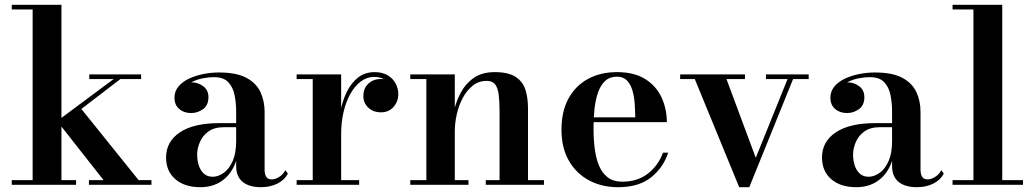

<svg xmlns="http://www.w3.org/2000/svg" viewBox="-20 -770 4312 800"><path d="M29 0V-19.5H116V-730.5H29V-750H236V-19.5H297V0ZM350.5 0V-19.5H411.5L218 -265.5L453.5 -440.5H352V-460H568V-440.5H481.5L319 -316L557.5 -19.5H611V0Z M1066 10Q1037.5 10 1014.2 1.2Q991 -7.5 977.5 -27Q964 -46.5 964 -78V-304.5Q964 -340.5 957.5 -373.5Q951 -406.5 931.2 -427.5Q911.5 -448.5 871.5 -448.5Q849.5 -448.5 825.2 -443.8Q801 -439 779.8 -428.5Q758.5 -418 745 -402Q731.5 -386 731.5 -363H708Q708 -392 728.8 -409.5Q749.5 -427 776.5 -427Q804.5 -427 826.5 -411Q848.5 -395 848.5 -365Q848.5 -331.5 826 -315.2Q803.5 -299 776.5 -299Q746.5 -299 726.8 -315.8Q707 -332.5 707 -363Q707 -389 723 -408.8Q739 -428.5 765.8 -441.5Q792.5 -454.5 825.5 -461.2Q858.5 -468 892.5 -468Q966 -468 1007.2 -445.5Q1048.5 -423 1065.5 -385.8Q1082.5 -348.5 1082.5 -304.5V-62Q1082.5 -45.5 1088.8 -34Q1095 -22.5 1113.5 -22.5Q1126 -22.5 1142.8 -32.5Q1159.5 -42.5 1169 -61L1179.5 -46.5Q1166 -20.5 1136.2 -5.2Q1106.5 10 1066 10ZM814.5 10Q749.5 10 710.8 -23.2Q672 -56.5 672 -113.5Q672 -180.5 729.8 -218.8Q787.5 -257 894 -257H1010.5V-240H913Q873 -240 848.5 -222.2Q824 -204.5 812.8 -178Q801.5 -151.5 801.5 -125.5Q801.5 -101.5 808.2 -80.8Q815 -60 829.2 -46.8Q843.5 -33.5 866 -33.5Q889.5 -33.5 912.2 -49.8Q935 -66 949.5 -99Q964 -132 964 -182.5H976Q976 -124.5 956.8 -81.2Q937.5 -38 901.2 -14Q865 10 814.5 10Z M1390 -214Q1390 -261.5 1398.8 -307Q1407.5 -352.5 1426 -389.2Q1444.5 -426 1473 -447.8Q1501.5 -469.5 1541 -469.5Q1573 -469.5 1595 -456.5Q1617 -443.5 1628.2 -422.5Q1639.5 -401.5 1639.5 -378Q1639.5 -347 1619.8 -324.5Q1600 -302 1567.5 -302Q1534.5 -302 1514.2 -321.8Q1494 -341.5 1494 -369.5Q1494 -402.5 1515.2 -421.8Q1536.5 -441 1567 -441Q1587.5 -441 1603.8 -432.2Q1620 -423.5 1629.2 -409.2Q1638.5 -395 1638.5 -378H1619Q1619 -397.5 1608.8 -413.8Q1598.5 -430 1580.5 -439.8Q1562.5 -449.5 1539 -449.5Q1508.5 -449.5 1483 -430.2Q1457.5 -411 1439.2 -377.8Q1421 -344.5 1411.2 -302Q1401.5 -259.5 1401.5 -214ZM1401.5 -460V-19.5H1476.5V0H1216V-19.5H1283V-440.5H1216V-460Z M1875 -460V-19.5H1932V0H1689.5V-19.5H1756.5V-440.5H1689.5V-460ZM2180 -319.5V-19.5H2246.5V0H2004V-19.5H2061.5V-306Q2061.5 -348 2057.8 -376.2Q2054 -404.5 2042.8 -418.8Q2031.5 -433 2008 -433Q1974.5 -433 1949.8 -413.2Q1925 -393.5 1908.2 -362Q1891.5 -330.5 1883.2 -293.8Q1875 -257 1875 -224L1861 -222Q1861 -257 1869.5 -299.2Q1878 -341.5 1898 -380.5Q1918 -419.5 1952.8 -444.5Q1987.5 -469.5 2041 -469.5Q2098 -469.5 2128 -450Q2158 -430.5 2169 -396.8Q2180 -363 2180 -319.5Z M2555.5 10Q2488 10 2434.8 -18.2Q2381.5 -46.5 2350.5 -100Q2319.5 -153.5 2319.5 -230Q2319.5 -306.5 2349 -360Q2378.5 -413.5 2430.5 -441.5Q2482.5 -469.5 2550.5 -469.5Q2623.5 -469.5 2669.2 -440.2Q2715 -411 2736.8 -363.2Q2758.5 -315.5 2758.5 -261H2386.5V-281H2627Q2626.5 -308.5 2624.5 -338.2Q2622.5 -368 2615 -393.5Q2607.5 -419 2592.2 -434.8Q2577 -450.5 2550.5 -450.5Q2521 -450.5 2502 -433.2Q2483 -416 2472.2 -386Q2461.5 -356 2457.2 -317.5Q2453 -279 2453 -236Q2453 -189.5 2458.2 -149.2Q2463.5 -109 2476.5 -78.5Q2489.5 -48 2512.8 -30.5Q2536 -13 2572 -13Q2637 -13 2680.2 -47.2Q2723.5 -81.5 2742.5 -134H2764Q2744.5 -72.5 2693.2 -31.2Q2642 10 2555.5 10Z M3349.5 -460V-440.5H3284.5L3102 10H3060L2875 -440.5H2814V-460H3084V-440.5H3007L3129 -112.5L3261.5 -440.5H3171.5V-460Z M3799 10Q3770.5 10 3747.2 1.2Q3724 -7.5 3710.5 -27Q3697 -46.5 3697 -78V-304.5Q3697 -340.5 3690.5 -373.5Q3684 -406.5 3664.2 -427.5Q3644.5 -448.5 3604.5 -448.5Q3582.5 -448.5 3558.2 -443.8Q3534 -439 3512.8 -428.5Q3491.5 -418 3478 -402Q3464.5 -386 3464.5 -363H3441Q3441 -392 3461.8 -409.5Q3482.5 -427 3509.5 -427Q3537.5 -427 3559.5 -411Q3581.5 -395 3581.5 -365Q3581.5 -331.5 3559 -315.2Q3536.5 -299 3509.5 -299Q3479.5 -299 3459.8 -315.8Q3440 -332.5 3440 -363Q3440 -389 3456 -408.8Q3472 -428.5 3498.8 -441.5Q3525.5 -454.5 3558.5 -461.2Q3591.5 -468 3625.5 -468Q3699 -468 3740.2 -445.5Q3781.5 -423 3798.5 -385.8Q3815.5 -348.5 3815.5 -304.5V-62Q3815.5 -45.5 3821.8 -34Q3828 -22.5 3846.5 -22.5Q3859 -22.5 3875.8 -32.5Q3892.5 -42.5 3902 -61L3912.5 -46.5Q3899 -20.5 3869.2 -5.2Q3839.5 10 3799 10ZM3547.5 10Q3482.5 10 3443.8 -23.2Q3405 -56.5 3405 -113.5Q3405 -180.5 3462.8 -218.8Q3520.5 -257 3627 -257H3743.5V-240H3646Q3606 -240 3581.5 -222.2Q3557 -204.5 3545.8 -178Q3534.5 -151.5 3534.5 -125.5Q3534.5 -101.5 3541.2 -80.8Q3548 -60 3562.2 -46.8Q3576.5 -33.5 3599 -33.5Q3622.5 -33.5 3645.2 -49.8Q3668 -66 3682.5 -99Q3697 -132 3697 -182.5H3709Q3709 -124.5 3689.8 -81.2Q3670.5 -38 3634.2 -14Q3598 10 3547.5 10Z M4156 -750V-19.5H4242.5V0H3949V-19.5H4036V-730.5H3949V-750Z"/></svg>

Font: Bodoni Moda 11pt SemiBold
Style: Regular
Weight: 600
Designer: Owen Earl
Foundry: indestructible type
Version: Version 2.004